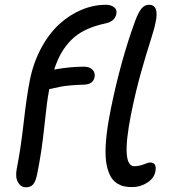

<svg xmlns="http://www.w3.org/2000/svg" viewBox="-20 -780 724 812"><path d="M89.8 12.2Q68.4 12.2 56.2 -9Q43.9 -30.3 50.8 -65.9Q67.9 -152.3 80.1 -261.2Q92.3 -370.1 106 -439.9Q121.1 -515.1 154.1 -576.4Q187 -637.7 230.5 -677.5Q273.9 -717.3 324.7 -738.5Q375.5 -759.8 428.2 -759.8Q448.2 -759.8 461.9 -749.8Q475.6 -739.7 472.2 -721.2Q465.8 -689.5 426.8 -681.2Q378.4 -670.9 342.3 -653.6Q306.2 -636.2 281 -610.6Q255.9 -585 239 -555.4Q222.2 -525.9 209 -485.8Q276.4 -498 335 -498Q358.9 -498 371.3 -485.1Q383.8 -472.2 379.9 -453.1Q373.5 -423.3 335 -421.9Q305.7 -421.4 279.5 -418.9Q253.4 -416.5 240.2 -414.1Q227.1 -411.6 209.7 -407.7Q192.4 -403.8 188 -402.8Q188 -401.4 187.5 -398.7Q187 -396 187 -395Q179.2 -357.9 167.7 -247.1Q156.2 -136.2 137.2 -43.9Q130.9 -12.2 119.9 0Q108.9 12.2 89.8 12.2ZM539.1 11.2Q520.5 11.2 506.1 8.3Q491.7 5.4 476.8 -3.4Q461.9 -12.2 451.9 -27.1Q441.9 -42 434.8 -66.9Q427.7 -91.8 426.5 -125.7Q425.3 -159.7 430.7 -208.3Q436 -256.8 448.2 -316.9Q490.2 -523.9 551.8 -691.9Q565.9 -729.5 579.1 -744.6Q592.3 -759.8 609.9 -759.8Q653.8 -759.8 638.2 -686Q632.8 -658.2 616.5 -607.7Q600.1 -557.1 577.1 -476.3Q554.2 -395.5 534.2 -296.9Q490.7 -77.1 547.9 -77.1Q568.4 -77.1 587.9 -85Q607.4 -92.8 615.2 -92.8Q644 -92.8 637.2 -55.2Q632.3 -26.9 603.3 -7.8Q574.2 11.2 539.1 11.2Z"/></svg>

Font: Shantell Sans Normal
Style: Italic
Weight: 400
Italic angle: -11.31°
Designer: Stephen Nixon, Anya Danilova, Shantell Martin
Foundry: Arrow Type
Version: Version 1.006;[559af2be0]